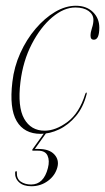

<svg xmlns="http://www.w3.org/2000/svg" viewBox="-20 -455 365 667"><path d="M241.5 -429Q202 -429 161.5 -395Q121 -361 90.5 -302.2Q60 -243.5 51 -170Q40.5 -84 64 -42.5Q87.5 -1 135 -1Q173.5 -1 214.5 -31.5Q255.5 -62 276 -128Q278 -133.5 279.5 -133.5Q282.5 -133.5 281 -128Q269.5 -82.5 243.8 -51.8Q218 -21 185.5 -5.5Q153 10 121.5 10Q64 10 38 -34.2Q12 -78.5 23 -170.5Q29 -223 50.5 -270.5Q72 -318 103.5 -355Q135 -392 171.2 -413.5Q207.5 -435 243.5 -435Q280.5 -435 302.8 -413.2Q325 -391.5 325 -359Q325 -317 306 -317Q294.5 -317 294.5 -331Q294.5 -343 299.5 -357.8Q304.5 -372.5 304.5 -386Q304.5 -405 287.5 -417Q270.5 -429 241.5 -429ZM138.5 0H145.5L101 62.5H114Q151 62.5 168.5 81.2Q186 100 179.5 125.5Q172 154.5 146.8 173.2Q121.5 192 89 192Q61.5 192 46.5 178.5Q31.5 165 32.5 144.5Q33 140 36 139.5Q38.5 139 38.5 143.5Q37.5 166 52.2 176Q67 186 88 186Q132 186 146.5 128.5Q153 103 145.2 85.8Q137.5 68.5 112.5 68.5H95.5Q89 68.5 94 62Z"/></svg>

Font: Fraunces 144pt Thin
Style: Italic
Weight: 100
Italic angle: -16°
Version: Version 1.000;[b76b70a41]